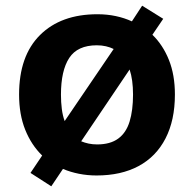

<svg xmlns="http://www.w3.org/2000/svg" viewBox="-20 -606 682 674"><path d="M594 -274Q594 -184 561 -120Q528 -56 466.5 -23Q405 10 319 10Q287 10 257 4Q227 -2 201 -13L160 48L87 1L128 -60Q90 -97 68.5 -150.5Q47 -204 47 -274Q47 -410 120.5 -483Q194 -556 322 -556Q356 -556 386.5 -549.5Q417 -543 443 -531L479 -586L553 -540L515 -484Q552 -448 573 -395.5Q594 -343 594 -274ZM194 -274Q194 -247 197 -223.5Q200 -200 207 -181L379 -434Q367 -440 352 -443.5Q337 -447 320 -447Q252 -447 223 -402.5Q194 -358 194 -274ZM447 -274Q447 -300 444 -322Q441 -344 435 -362L265 -110Q277 -105 291 -102Q305 -99 321 -99Q367 -99 395 -119.5Q423 -140 435 -179.5Q447 -219 447 -274Z"/></svg>

Font: Noto Sans Lao
Style: Bold
Weight: 700
Designer: Monotype Design Team
Foundry: Monotype Imaging Inc.
Version: Version 2.003